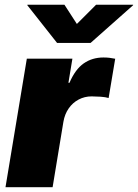

<svg xmlns="http://www.w3.org/2000/svg" viewBox="-20 -780 575 800"><path d="M2.9 0 91.8 -535.6H281.7L265.1 -435.1H269.5Q293.5 -491.2 328.9 -515.9Q364.3 -540.5 411.1 -540.5Q424.3 -540.5 436.5 -539.1Q448.7 -537.6 460 -535.2L432.6 -371.6Q420.4 -375.5 399.2 -377Q377.9 -378.4 361.8 -378.4Q332.5 -378.4 307.6 -365.2Q282.7 -352.1 266.1 -328.1Q249.5 -304.2 244.1 -272L199.2 0ZM248.5 -760.3 300.3 -680.2 380.4 -760.3H534.7V-758.3L357.4 -601.1H217.8L93.8 -758.3L94.2 -760.3Z"/></svg>

Font: Inter 20pt Black
Style: Italic
Weight: 900
Italic angle: -9.3988°
Version: Version 4.001;git-66647c0bb